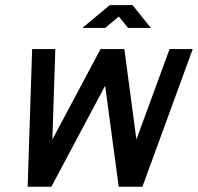

<svg xmlns="http://www.w3.org/2000/svg" viewBox="-20 -712 755 732"><path d="M626.5 -524.9H714.8L522.9 0H432.6L380.9 -385.3L175.8 0H85.4L102.5 -524.9H190.9L179.7 -180.2L363.3 -524.9H454.1L500 -180.2ZM485.4 -692.4 555.2 -605.5H468.3L433.1 -648.9L380.9 -605.5H293.9L398.4 -692.4Z"/></svg>

Font: Qaz
Style: Italic
Weight: 400
Italic angle: -11.25°
Designer: GGBotNet
Foundry: f0n7
Version: 0.70